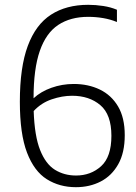

<svg xmlns="http://www.w3.org/2000/svg" viewBox="-20 -769 566 798"><path d="M295.5 9Q227.5 9 174.8 -24Q122 -57 92.2 -134.8Q62.5 -212.5 62.5 -346Q62.5 -489.5 95.5 -578.2Q128.5 -667 192 -708Q255.5 -749 346.5 -749Q377.5 -749 408.8 -744.2Q440 -739.5 466 -728.5V-677.5Q439.5 -688.5 408.8 -693.8Q378 -699 346.5 -699Q273 -699 222.2 -665.5Q171.5 -632 145.5 -557.5Q119.5 -483 119.5 -360.5Q149.5 -388.5 193.8 -404.2Q238 -420 286.5 -420Q347 -420 395 -396.8Q443 -373.5 470.8 -326.5Q498.5 -279.5 498.5 -207Q498.5 -134.5 471.5 -86.5Q444.5 -38.5 398.8 -14.8Q353 9 295.5 9ZM279.5 -371Q238.5 -371 195 -356.2Q151.5 -341.5 120 -307.5Q123.5 -203.5 146.8 -145.2Q170 -87 208.5 -63.2Q247 -39.5 296 -39.5Q357.5 -39.5 400.2 -78.2Q443 -117 443 -204.5Q443 -293 397 -332Q351 -371 279.5 -371Z"/></svg>

Font: Encode Sans Semi Condensed Light
Style: Regular
Weight: 300
Width: 4
Designer: Multiple Designers
Foundry: Impallari Type
Version: Version 3.000; ttfautohint (v1.8.3) -l 8 -r 50 -G 200 -x 14 